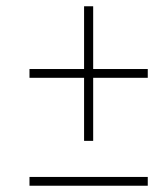

<svg xmlns="http://www.w3.org/2000/svg" viewBox="-20 -592 532 612"><path d="M248 -344H74V-372H248V-572H277V-372H451V-344H277V-143H248ZM74 -28H451V0H74Z"/></svg>

Font: Noto Serif NarrowThin
Style: Italic
Weight: 250
Width: 4
Italic angle: -12°
Designer: Monotype Design Team
Foundry: Monotype Imaging Inc.
Version: Version 1.001